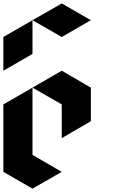

<svg xmlns="http://www.w3.org/2000/svg" viewBox="-20 -1120 733 1140"><path d="M172.9 -599.6Q172.9 -466.8 172.9 -200.2Q230.5 -167 346.7 -99.6Q289.1 -66.4 172.9 0Q115.2 -33.2 0 -99.6Q0 -233.4 0 -500Q57.6 -533.2 172.9 -599.6ZM172.9 -599.6Q230.5 -566.4 346.7 -500Q346.7 -433.6 346.7 -299.8Q404.3 -333 519.5 -400.4Q519.5 -466.8 519.5 -599.6Q461.9 -633.8 346.7 -700.2Q289.1 -667 172.9 -599.6ZM172.9 -1000Q230.5 -966.8 346.7 -900.4Q404.3 -933.6 519.5 -1000Q461.9 -1033.2 346.7 -1099.6Q289.1 -1066.4 172.9 -1000ZM0 -900.4Q57.6 -933.6 172.9 -1000Q172.9 -933.6 172.9 -799.8Q115.2 -766.6 0 -700.2Q0 -766.6 0 -900.4Z"/></svg>

Font: DreiFraktur
Style: Regular
Weight: 400
Designer: JayCobs
Version: Version 1.2